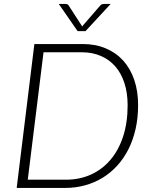

<svg xmlns="http://www.w3.org/2000/svg" viewBox="-20 -924 746 944"><path d="M62 0ZM659 -407.5Q659 -345 646.8 -290.5Q634.5 -236 611.8 -190.8Q589 -145.5 556.8 -110Q524.5 -74.5 484.5 -50Q444.5 -25.5 398 -12.8Q351.5 0 300 0H62L149 -707.5H387Q449.5 -707.5 500 -686.2Q550.5 -665 585.8 -626Q621 -587 640 -531.5Q659 -476 659 -407.5ZM607.5 -406.5Q607.5 -467 591.8 -515.5Q576 -564 546.8 -597.5Q517.5 -631 475.8 -649Q434 -667 382 -667H194L116.5 -40.5H304.5Q370.5 -40.5 426 -65.2Q481.5 -90 522 -137Q562.5 -184 585 -252Q607.5 -320 607.5 -406.5ZM269 -904.5H301.5Q305 -904.5 309.8 -903.5Q314.5 -902.5 317.5 -897L381 -799L384 -793.5Q385 -795 386 -796.2Q387 -797.5 388 -799L473 -897Q478 -902.5 482.8 -903.5Q487.5 -904.5 491.5 -904.5H524L400.5 -771H361.5Z"/></svg>

Font: Lato Light
Style: Italic
Weight: 300
Italic angle: -7°
Designer: Lukasz Dziedzic
Foundry: tyPoland Lukasz Dziedzic
Version: Version 2.007; 2014-02-27